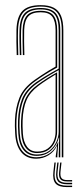

<svg xmlns="http://www.w3.org/2000/svg" viewBox="-20 -626 328 764"><path d="M225.8 0V-505Q225.8 -556 206.2 -577.9Q186.8 -599.8 142 -599.8Q94.8 -599.8 74.1 -578Q53.5 -556.2 51.8 -507.5Q51 -485 51.5 -458.8Q52 -432.5 52.8 -406.8H46.5Q45.8 -432.8 45.2 -459.4Q44.8 -486 45.5 -507.8Q47.2 -560 69.6 -582.8Q92 -605.5 142 -605.5Q174.2 -605.5 193.9 -595.2Q213.5 -585 222.8 -563Q232 -541 232 -505V0ZM126.8 -11.2Q157 -11.2 176.1 -26Q195.2 -40.8 204.4 -61.8Q213.5 -82.8 213.5 -101.2V-347Q195 -337.2 170.9 -322.6Q146.8 -308 127 -293.8Q89 -266.5 74.4 -231.8Q59.8 -197 57.8 -146.5Q57.2 -132.2 57.5 -123.4Q57.8 -114.5 58.8 -95Q61 -54.2 78.9 -32.8Q96.8 -11.2 126.8 -11.2ZM127.2 -17Q99.5 -17 83.2 -37.2Q67 -57.5 64.8 -95.2Q63.8 -112.5 63.5 -123.1Q63.2 -133.8 63.8 -146.2Q65.8 -198.5 80.6 -231.2Q95.5 -264 130.5 -289.5Q146.8 -301.5 167.6 -314.8Q188.5 -328 207.2 -338.2V-101Q207.2 -82.8 199.4 -63.2Q191.5 -43.8 174 -30.4Q156.5 -17 127.2 -17ZM127.8 -22.8Q154 -22.8 170.2 -34.9Q186.5 -47 193.9 -65.1Q201.2 -83.2 201.2 -100.8V-329.5Q186.2 -320.5 168.4 -309Q150.5 -297.5 133 -284.5Q99.2 -259 85.5 -227.4Q71.8 -195.8 70 -146.2Q69.5 -133 69.8 -124.1Q70 -115.2 71 -95.5Q73 -61.5 87.6 -42.1Q102.2 -22.8 127.8 -22.8ZM124.2 5.5Q85.5 5.5 64.2 -20.9Q43 -47.2 40.5 -93.8Q39.5 -111.5 39.2 -123.8Q39 -136 39.5 -147.8Q41.5 -196.5 56.8 -236Q72 -275.5 118 -308.2Q131.2 -317.5 145 -326.6Q158.8 -335.8 172.9 -344.5Q187 -353.2 201.2 -361V-505Q201.2 -542 188.1 -559.6Q175 -577.2 142 -577.2Q107.2 -577.2 92.4 -560.5Q77.5 -543.8 76.2 -506.8Q75.5 -485.5 75.9 -461.4Q76.2 -437.2 77 -406.8H71Q70.2 -435.8 69.9 -461.1Q69.5 -486.5 70 -506.8Q71.2 -546.5 87.4 -564.8Q103.5 -583 142 -583Q178.2 -583 192.9 -564.1Q207.5 -545.2 207.5 -505V-357.2Q184.5 -345 162.2 -331Q140 -317 120.5 -303Q77.2 -272 62.4 -234Q47.5 -196 45.5 -147.5Q45 -133 45.2 -123.8Q45.5 -114.5 46.5 -94.2Q49 -48.8 69.4 -24.5Q89.8 -0.2 125 -0.2Q155.2 -0.2 177.9 -16.4Q200.5 -32.5 210.5 -60.2H212L208.2 -7.2V0H201.8V-4.8L207.2 -44.8H205.8Q195 -21.5 172.8 -8Q150.5 5.5 124.2 5.5ZM213.8 0V-15L215.5 -78.8H214Q208 -50 184.6 -27.9Q161.2 -5.8 125.8 -5.8Q92.8 -5.8 73.9 -28.8Q55 -51.8 52.8 -94.5Q51.8 -112.2 51.5 -123.2Q51.2 -134.2 51.8 -147.2Q53.5 -194.5 67.5 -231.4Q81.5 -268.2 124 -298.8Q138.2 -308.8 154.2 -318.6Q170.2 -328.5 185.8 -337.5Q201.2 -346.5 213.5 -353V-505Q213.5 -550 197 -569.2Q180.5 -588.5 142 -588.5Q101.8 -588.5 83.5 -569.6Q65.2 -550.8 64 -507Q63.2 -484.5 63.8 -458.4Q64.2 -432.2 65 -406.8H58.8Q58 -432.8 57.5 -459.4Q57 -486 57.8 -507.2Q59.2 -553.5 78.6 -573.9Q98 -594.2 142 -594.2Q183.5 -594.2 201.6 -573.5Q219.8 -552.8 219.8 -505V0ZM201.8 20.8 197.8 57.2Q194.5 87 205.9 99.9Q217.2 112.8 246.8 112.8H267V118.5H246.8Q214 118.5 201.4 104.4Q188.8 90.2 192.5 57.2L196.5 20.8ZM224.8 20.8 220.8 56.5Q218.8 74.8 224.8 82.6Q230.8 90.5 246.8 90.5H267V96H246.8Q227.5 96 220.2 86.9Q213 77.8 215.5 56.5L219.5 20.8ZM213.2 20.8 209.2 57Q206.5 81 215.2 91.2Q224 101.5 246.8 101.5H267V107.2H246.8Q220.8 107.2 210.9 95.5Q201 83.8 204 57L208 20.8Z"/></svg>

Font: Big Shoulders Inline Display Thin ExtraLight
Style: Regular
Weight: 250
Version: Version 2.002